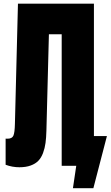

<svg xmlns="http://www.w3.org/2000/svg" viewBox="-20 -879 587 1018"><path d="M307.1 0V-697.3H239.3L226.1 -187Q225.1 -148.9 221.4 -121.3Q217.8 -93.8 208.3 -68.1Q198.7 -42.5 183.3 -26.6Q168 -10.7 142.8 -1.5Q117.7 7.8 83 7.8Q44.9 7.8 9.8 -5.4V-144Q13.2 -143.6 20 -143.6Q43.9 -143.6 51 -159.7Q58.1 -175.8 59.1 -222.2L75.2 -859.4H478V-157.7H546.9L475.1 118.7H366.7L384.3 0Z"/></svg>

Font: Anton
Style: Regular
Weight: 400
Designer: Vernon Adams, Tural Alisoy
Foundry: Vernon Adams
Version: Version 2.300